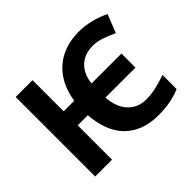

<svg xmlns="http://www.w3.org/2000/svg" viewBox="-155 -967 1219 1219"><g transform="rotate(-45 455.0 -357.0)"><path d="M759.8 -308.1H490.2Q492.7 -267.1 505.1 -231.9Q517.6 -196.8 539.8 -171.1Q562 -145.5 593.5 -130.9Q625 -116.2 666 -116.2Q709.5 -116.2 753.2 -126Q796.9 -135.7 848.1 -153.8V-26.9Q824.7 -17.1 801.8 -10.3Q778.8 -3.4 754.9 1Q731 5.4 705.8 7.6Q680.7 9.8 651.9 9.8Q575.2 9.8 517.6 -12.7Q460 -35.2 420.4 -76.7Q380.9 -118.2 359.1 -177Q337.4 -235.8 332 -308.1H241.2V0H89.8V-713.9H241.2V-434.1H335.9Q345.7 -499.5 371.8 -553Q397.9 -606.4 439.7 -644.5Q481.4 -682.6 538.3 -703.4Q595.2 -724.1 666 -724.1Q719.2 -724.1 772.7 -710.7Q826.2 -697.3 875 -673.8L826.2 -550.8Q786.1 -569.8 745.6 -584Q705.1 -598.1 666 -598.1Q629.4 -598.1 599.1 -587.2Q568.8 -576.2 546.4 -555.4Q523.9 -534.7 509.8 -504.2Q495.6 -473.6 491.2 -434.1H759.8Z"/></g></svg>

Font: Droid Sans
Style: Bold
Weight: 700
Foundry: Ascender Corporation
Version: Version 1.00 build 112